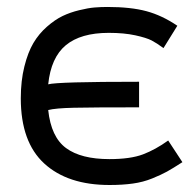

<svg xmlns="http://www.w3.org/2000/svg" viewBox="-20 -525 558 554"><path d="M465.3 -119.6 506.3 -57.1Q478.5 -39.1 461.7 -29.8Q444.8 -20.5 418.9 -10Q393.1 0.5 363.5 4.6Q334 8.8 295.9 8.8Q175.3 8.8 107.7 -53.2Q40 -115.2 40 -241.2Q40 -292 50.3 -333Q60.5 -374 76.4 -400.9Q92.3 -427.7 115.5 -448Q138.7 -468.3 160.6 -478.8Q182.6 -489.3 208.7 -495.6Q234.9 -502 252.9 -503.4Q271 -504.9 290 -504.9Q357.4 -504.9 402.6 -492.7Q447.8 -480.5 491.7 -450.7L451.7 -386.2Q432.6 -400.4 417.7 -408.2Q402.8 -416 370.4 -423.1Q337.9 -430.2 293.9 -430.2Q212.9 -430.2 169.9 -394.5Q127 -358.9 119.1 -281.7Q145.5 -289.1 381.3 -289.1V-215.3Q246.1 -215.3 193.1 -214.1Q140.1 -212.9 119.1 -207.5Q127.4 -129.4 170.7 -97.7Q213.9 -65.9 295.9 -65.9Q356.4 -65.9 392.6 -79.6Q428.7 -93.3 465.3 -119.6Z"/></svg>

Font: Fantasque Sans Mono
Style: Regular
Weight: 400
Monospace: yes
Designer: Jany Belluz
Version: Version 1.8.0 ; ttfautohint (v1.8.2)